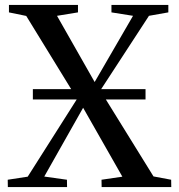

<svg xmlns="http://www.w3.org/2000/svg" viewBox="-20 -763 728 783"><path d="M93 -42.5 294.5 -360 87 -698 16.5 -712.5V-743H298V-712.5L212.5 -698.5L366 -428.5L522.5 -698.5L434.5 -712.5V-743H666.5V-712.5L587.5 -698.5L389 -394L606 -43.5L678 -30L678.5 0H394.5L394 -30L479 -42.5L319 -323.5L160.5 -43L253 -30L253.5 0H12L11.5 -30ZM573.5 -399.5V-357.5H114V-399.5Z"/></svg>

Font: Merriweather 96pt
Style: Regular
Weight: 400
Version: Version 2.100